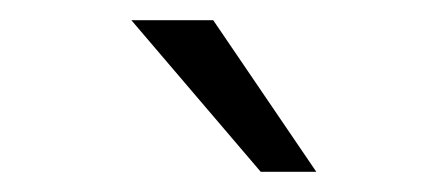

<svg xmlns="http://www.w3.org/2000/svg" viewBox="-20 -818 440 190"><path d="M293 -648H238L110 -798H191Z"/></svg>

Font: Hind Mysuru Light
Style: Regular
Weight: 300
Designer: Manushi Parikh, Hitesh Malaviya
Foundry: Indian Type Foundry
Version: Version 0.703;PS 1.0;hotconv 1.0.86;makeotf.lib2.5.63406